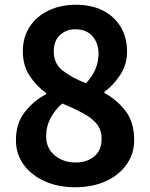

<svg xmlns="http://www.w3.org/2000/svg" viewBox="-20 -773 630 807"><path d="M295 14Q224 14 167.5 -11.5Q111 -37 79 -81.5Q47 -126 47 -184Q47 -255 84.5 -302.5Q122 -350 174 -377V-382Q131 -413 103.5 -456Q76 -499 76 -557Q76 -617 105 -661Q134 -705 184.5 -729Q235 -753 299 -753Q365 -753 413 -728.5Q461 -704 487.5 -659.5Q514 -615 514 -556Q514 -501 484.5 -457Q455 -413 419 -387V-382Q471 -354 507.5 -307Q544 -260 544 -184Q544 -128 513 -83Q482 -38 426 -12Q370 14 295 14ZM341 -423Q368 -451 381 -482.5Q394 -514 394 -547Q394 -592 368.5 -621Q343 -650 296 -650Q259 -650 232.5 -626Q206 -602 206 -557Q206 -505 244.5 -475.5Q283 -446 341 -423ZM298 -90Q345 -90 376 -115.5Q407 -141 407 -189Q407 -228 386 -253Q365 -278 327.5 -298Q290 -318 242 -338Q212 -313 193 -277.5Q174 -242 174 -200Q174 -150 210 -120Q246 -90 298 -90Z"/></svg>

Font: Source Han Sans TC
Style: Bold
Weight: 700
Designer: Ryoko NISHIZUKA Ë•øÂ°öÊ∂ºÂ≠ê (kana, bopomofo & ideographs); Paul D. Hunt (Latin, Greek & Cyrillic); Sandoll Communicatio
Foundry: Adobe
Version: Version 2.004;hotconv 1.0.118;makeotfexe 2.5.65603